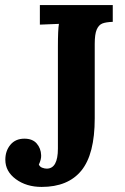

<svg xmlns="http://www.w3.org/2000/svg" viewBox="-20 -720 491 756"><path d="M353 -547V-254Q353 -113 300.5 -48.5Q248 16 144 16Q84 16 42.5 -14.5Q1 -45 1 -91Q1 -126 21 -150Q41 -174 76 -174Q108 -174 124.5 -155Q141 -136 142 -109Q143 -93 133 -72Q137 -63 146.5 -59.5Q156 -56 164 -56Q208 -56 208 -135V-536Q208 -603 212 -626L137 -623V-700H424V-634Q397 -633 383 -627.5Q369 -622 361 -604Q353 -586 353 -547Z"/></svg>

Font: Sumana
Style: Bold
Weight: 700
Designer: Cyreal, Alexei Vanyashin (Devanagari), Olga Karpushina (Latin)
Foundry: Cyreal
Version: Version 1.015;PS 001.015;hotconv 1.0.70;makeotf.lib2.5.58329